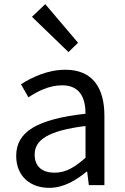

<svg xmlns="http://www.w3.org/2000/svg" viewBox="-20 -892 604 925"><path d="M217 13C285 13 345 -22 397 -65H400L408 0H483V-334C483 -468 427 -556 295 -556C208 -556 131 -518 81 -486L117 -423C160 -452 217 -481 280 -481C369 -481 392 -414 392 -344C161 -318 58 -259 58 -141C58 -43 126 13 217 13ZM243 -60C189 -60 147 -85 147 -147C147 -217 209 -262 392 -285V-132C339 -85 296 -60 243 -60ZM310 -641 356 -686 198 -872 134 -811Z"/></svg>

Font: Kinto Sans
Style: Regular
Weight: 400
Designer: Authors: Ryoko NISHIZUKA  (kana & ideographs); Paul D. Hunt (Latin, Greek & Cyrillic); Wenlong ZHANG  (bopomofo); Sandol
Foundry: Adobe Systems Incorporated, ookami Inc.
Version: Version 0.001